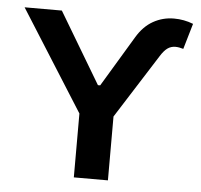

<svg xmlns="http://www.w3.org/2000/svg" viewBox="-51 -768 861 822"><g transform="rotate(5 379.0 -357.5)"><path d="M182.6 -707 364.3 -402.3H374L504.9 -620.1Q533.7 -668.5 575 -691.7Q616.2 -714.8 664.1 -714.8Q707.5 -714.8 747.1 -699.2L714.8 -588.9Q695.8 -594.7 680.7 -594.7Q661.6 -594.7 646.7 -584Q631.8 -573.2 617.2 -549.8L442.4 -274.4V0H295.9V-274.4L22.5 -707Z"/></g></svg>

Font: Pretendard JP
Style: Bold
Weight: 700
Designer: Base glyphs from Inter by Rasmus Andersson; Hangeul glyphs from Noto Sans CJK(Source Han Sans) by Jang Soo-young and Kan
Foundry: Kil Hyung-jin
Version: Version 1.309